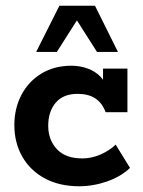

<svg xmlns="http://www.w3.org/2000/svg" viewBox="-20 -639 497 669"><path d="M256 10Q187 10 136 -17.5Q85 -45 57.5 -93.5Q30 -142 30 -203Q30 -261 54.5 -308Q79 -355 124 -382.5Q169 -410 229 -410Q259 -410 286 -400Q313 -390 331 -371Q349 -352 351 -327L339 -326V-400H424V-248H348Q325 -312 251 -312Q200 -312 174 -281Q148 -250 148 -201Q148 -152 178 -119.5Q208 -87 267 -87Q299 -87 330 -100.5Q361 -114 383 -135L433 -54Q402 -24 353.5 -7Q305 10 256 10ZM106 -458 187 -619H311L391 -458H318L248 -568L178 -458Z"/></svg>

Font: Rokkitt
Style: Bold
Weight: 700
Designer: Vernon Adams
Foundry: Vernon Adams
Version: Version 3.103